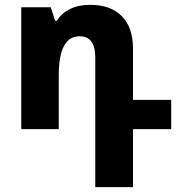

<svg xmlns="http://www.w3.org/2000/svg" viewBox="-20 -534 733 794"><path d="M374 240V-297Q374 -384 309 -384Q223 -384 223 -222V0H68V-504H190L208 -448H215Q234 -479 269 -496.5Q304 -514 353 -514Q437 -514 483.5 -467.5Q530 -421 530 -332V-121H688V0H530V240Z"/></svg>

Font: Noto Sans Armenian SemiCondensed ExtraBold
Style: Regular
Weight: 800
Width: 4
Designer: Monotype Design Team
Foundry: Monotype Imaging Inc.
Version: Version 2.008; ttfautohint (v1.8.4.7-5d5b)